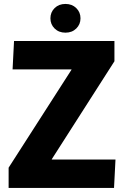

<svg xmlns="http://www.w3.org/2000/svg" viewBox="-20 -931 620 951"><path d="M22.7 -100.5 334 -585.5V-587.3H42.3L49.5 -728H546.8V-627.5L236.5 -142.5V-140.7H552L544.8 0H22.7ZM304.2 -769.2Q271.5 -769.2 250.6 -789.7Q229.7 -810.2 229.7 -840.3Q229.7 -870.5 250.6 -891Q271.5 -911.5 304.2 -911.5Q336.8 -911.5 357.7 -891Q378.7 -870.5 378.7 -840.3Q378.7 -810.2 357.7 -789.7Q336.8 -769.2 304.2 -769.2Z"/></svg>

Font: Murecho Thin
Style: Regular
Weight: 100
Designer: Neil Summerour
Foundry: Positype
Version: Version 1.010